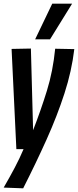

<svg xmlns="http://www.w3.org/2000/svg" viewBox="-24 -810 424 1044"><path d="M276 -545 380 -543Q366 -424 326.5 -302Q287 -180 229.5 -52Q172 76 102 214L-4 210Q29 153 56 102Q83 51 104 1H65L39 -544L144 -546L156 -102Q198 -210 231 -316.5Q264 -423 276 -545ZM167 -596 260 -790H368L248 -596Z"/></svg>

Font: Georama Condensed SemiBold
Style: Italic
Weight: 600
Width: 3
Italic angle: -9°
Designer: Jean-Baptiste Levee
Foundry: Production Type
Version: Version 1.000